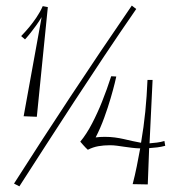

<svg xmlns="http://www.w3.org/2000/svg" viewBox="-20 -658 637 682"><path d="M504.9 -2.9 451.2 -3.9Q459.5 -35.6 465.8 -67.1Q472.2 -98.6 478 -130.9Q462.4 -131.3 448.5 -133.1Q434.6 -134.8 421.4 -136.7Q408.2 -138.7 395.5 -140.4Q382.8 -142.1 370.1 -142.1Q348.6 -142.1 329.3 -138.7Q310.1 -135.3 292 -126Q288.6 -128.9 284.2 -133.5Q279.8 -138.2 275.6 -142.8Q271.5 -147.5 268.6 -150.9Q265.6 -154.3 265.1 -154.8Q275.9 -167.5 286.6 -184.1Q297.4 -200.7 307.1 -219.5Q316.9 -238.3 325.9 -258.1Q335 -277.8 342.3 -296.4Q359.9 -340.3 375 -387.2L393.1 -386.2Q392.6 -383.8 387.5 -362.3Q382.3 -340.8 373 -309.1Q363.8 -277.3 350.3 -240.2Q336.9 -203.1 319.8 -169.9Q324.7 -170.9 335 -171.4Q345.2 -171.9 352.1 -171.9Q371.6 -171.9 387.9 -169.7Q404.3 -167.5 419.4 -164.1Q434.6 -160.6 449.5 -157.2Q464.4 -153.8 481 -150.9Q490.7 -207.5 496.1 -261.7Q501.5 -315.9 503.9 -374H522L511.2 -148.9Q524.4 -149.9 537.8 -151.6Q551.3 -153.3 564 -157.2L566.9 -140.1Q552.7 -136.2 538.3 -134.5Q523.9 -132.8 509.8 -131.8ZM110.8 -243.2 64 -245.1 127.9 -597.2Q118.2 -581.1 107.9 -566.9Q97.7 -552.7 89.1 -542Q80.6 -531.2 75 -524.9Q69.3 -518.6 68.8 -518.1L55.2 -529.8Q70.3 -545.4 84.5 -562.5Q96.7 -577.1 109.6 -596.2Q122.6 -615.2 131.8 -636.2L149.9 -632.8ZM29.8 -5.9Q79.6 -84 129.6 -161.1Q179.7 -238.3 231.2 -316.2Q282.7 -394 336.4 -473.9Q390.1 -553.7 448.2 -638.2L463.9 -626Q403.8 -539.1 349.1 -457Q294.4 -375 243.4 -296.9Q192.4 -218.8 144 -143.8Q95.7 -68.8 48.8 3.9Z"/></svg>

Font: Clicker Script
Style: Regular
Weight: 400
Designer: Astigmatic (AOETI)
Foundry: Astigmatic (AOETI)
Version: Version 1.000